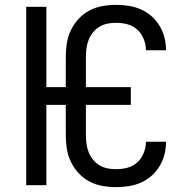

<svg xmlns="http://www.w3.org/2000/svg" viewBox="-20 -763 790 791"><path d="M458 8Q430 8 402 3Q374 -2 349 -15Q324 -28 304.5 -49Q285 -70 272.5 -95.5Q260 -121 255.5 -149Q251 -177 251 -205V-331H171V0H88V-735H171V-404H251V-530Q251 -558 255.5 -586Q260 -614 272.5 -639.5Q285 -665 304.5 -686Q324 -707 349 -720Q374 -733 402 -738Q430 -743 458 -743Q484 -743 510 -739Q536 -735 560 -724.5Q584 -714 604 -696.5Q624 -679 637.5 -656.5Q651 -634 657.5 -608.5Q664 -583 664 -557V-556H581V-557Q581 -580 572 -602.5Q563 -625 545.5 -641Q528 -657 505 -663Q482 -669 458 -669Q440 -669 422.5 -665.5Q405 -662 390 -653Q375 -644 363.5 -630Q352 -616 345.5 -599.5Q339 -583 336.5 -565.5Q334 -548 334 -530V-404H519V-331H334V-205Q334 -187 336.5 -169.5Q339 -152 345.5 -135.5Q352 -119 363.5 -105Q375 -91 390 -82Q405 -73 422.5 -69.5Q440 -66 458 -66Q482 -66 505 -72Q528 -78 545.5 -94Q563 -110 572 -132.5Q581 -155 581 -178V-179H664V-178Q664 -152 657.5 -126.5Q651 -101 637.5 -78.5Q624 -56 604 -38.5Q584 -21 560 -10.5Q536 0 510 4Q484 8 458 8Z"/></svg>

Font: Iosevka Aile
Style: Regular
Weight: 400
Designer: Belleve Invis
Foundry: Belleve Invis
Version: Version 28.0.1; ttfautohint (v1.8.4)